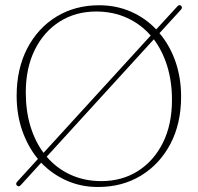

<svg xmlns="http://www.w3.org/2000/svg" viewBox="-20 -733 789 767"><path d="M47.5 8Q41 1 49 -7.5L131.5 -98Q91.5 -146.5 69 -210.8Q46.5 -275 46.5 -350Q46.5 -458 88.8 -539.5Q131 -621 205.5 -666.5Q280 -712 376 -712Q444.5 -712 502.8 -686.5Q561 -661 604 -615.5L688.5 -707.5Q696.5 -716.5 703.5 -709.5Q710.5 -702.5 702.5 -694L617 -600.5Q658 -552.5 680.8 -487.5Q703.5 -422.5 703.5 -347Q703.5 -239.5 660.8 -158.2Q618 -77 543.2 -31.5Q468.5 14 371.5 14Q303.5 14 245.8 -11.8Q188 -37.5 144.5 -83L63 6.5Q54.5 15.5 47.5 8ZM83 -363.5Q83 -290 101.5 -229Q120 -168 154 -122.5L582 -591Q542 -637 486.5 -662Q431 -687 364 -687Q282 -687 218.5 -646.8Q155 -606.5 119 -534Q83 -461.5 83 -363.5ZM667 -334Q667 -407.5 648 -468.8Q629 -530 594.5 -576L166.5 -107Q206 -60.5 261.8 -35Q317.5 -9.5 385 -9.5Q467.5 -9.5 531 -49.8Q594.5 -90 630.8 -162.8Q667 -235.5 667 -334Z"/></svg>

Font: Fraunces 72pt S050 Thin
Style: Regular
Weight: 100
Version: Version 1.000; ttfautohint (v1.8.3)